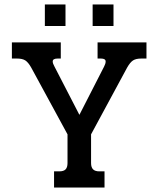

<svg xmlns="http://www.w3.org/2000/svg" viewBox="-20 -836 706 856"><path d="M180 -816H272V-720H180ZM393 -816H486V-720H393ZM221 -72H244Q264 -72 272.5 -81Q281 -90 281 -109V-237L119 -535Q106 -558 93 -566.5Q80 -575 56 -575H33V-647H251V-575H237Q215 -575 215 -562Q215 -553 223 -539L334 -324L444 -539Q451 -552 451 -562Q451 -575 430 -575H415V-647H633V-575H610Q586 -575 573 -566.5Q560 -558 547 -535L386 -237V-109Q386 -90 395 -81Q404 -72 423 -72H446V0H221Z"/></svg>

Font: Pridi
Style: Regular
Weight: 400
Designer: Katatrad Team
Foundry: CadsonDemak
Version: Version 1.001